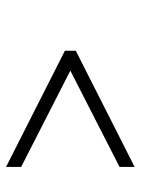

<svg xmlns="http://www.w3.org/2000/svg" viewBox="65 -581 466 636"><g transform="rotate(-90 298.0 -263.0)"><path d="M63 -50 448 -245V-281L63 -476V-426L382 -263L63 -100Z"/></g></svg>

Font: Mluvka ExtraLight
Style: Regular
Weight: 200
Designer: Modified by Jiří Krblich, Original typeface by Gumpita Rahayu
Foundry: Gumpita Rahayu & Jiří Krblich
Version: Version 2.000;Glyphs 3.1.1 (3134)